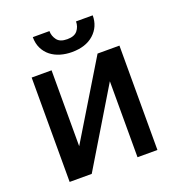

<svg xmlns="http://www.w3.org/2000/svg" viewBox="-132 -837 867 943"><g transform="rotate(-20 301.0 -365.0)"><path d="M175.4 -545.5V-148.8L415.8 -545.5H530.2V0H426.1V-397L186.8 0H71.4V-545.5ZM231.5 -730.1Q231.5 -716.6 235.6 -705.1Q239.7 -693.5 247.5 -683.2Q262.8 -662.6 300.8 -662.6Q338.4 -662.6 354.4 -682.9Q370.4 -703.1 370.4 -730.1H457.7Q457.7 -670.8 415.5 -632.8Q373.6 -595.2 300.8 -595.2Q269.5 -595.2 241.1 -603.5Q212.7 -611.9 191.2 -628.7Q169.7 -645.6 157.1 -671Q144.5 -696.4 144.5 -730.1Z"/></g></svg>

Font: Inter P Medium
Style: Regular
Weight: 500
Designer: Rasmus Andersson
Foundry: rsms
Version: Version 3.018;git-588b23468